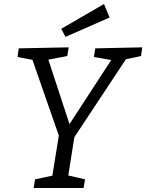

<svg xmlns="http://www.w3.org/2000/svg" viewBox="-20 -933 726 953"><path d="M147 0 154 -43 240 -61 272 -260 141 -636 67 -650 73 -693 321 -698 314 -655 220 -637 325 -317 532 -635 446 -650 453 -693 686 -698 680 -655 605 -639 349 -252 319 -62 402 -43 395 0ZM305 -750 284 -790 496 -913 524 -846Z"/></svg>

Font: Bitter
Style: Italic
Weight: 400
Italic angle: -9°
Designer: Sol Matas, and Bitter project Authors
Foundry: Sol Matas
Version: Version 2.001